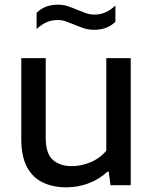

<svg xmlns="http://www.w3.org/2000/svg" viewBox="-20 -792 656 821"><path d="M263.5 9Q207 9 163.5 -11.5Q120 -32 95.5 -77.5Q71 -123 71 -198V-543.5H175.5V-203.5Q175.5 -135 206.2 -108.2Q237 -81.5 287 -81.5Q325 -81.5 365.2 -97.5Q405.5 -113.5 434.5 -147.5V-543.5H539V0H452.5L445 -58H439.5Q404 -25 358.5 -8Q313 9 263.5 9ZM382 -664.5Q358.5 -664.5 337.5 -671.5Q316.5 -678.5 297 -687Q279 -694.5 261.5 -700.5Q244 -706.5 226.5 -706.5Q176.5 -706.5 136.5 -667.5V-737Q171 -772 228 -772Q251.5 -772 272.5 -764.8Q293.5 -757.5 313 -749Q331 -741.5 348.5 -735.5Q366 -729.5 383.5 -729.5Q433.5 -729.5 473.5 -768.5V-699Q439 -664.5 382 -664.5Z"/></svg>

Font: Encode Sans Semi Expanded Medium
Style: Regular
Weight: 500
Width: 6
Designer: Multiple Designers
Foundry: Impallari Type
Version: Version 3.000; ttfautohint (v1.8.3) -l 8 -r 50 -G 200 -x 14 